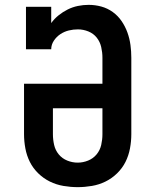

<svg xmlns="http://www.w3.org/2000/svg" viewBox="-20 -763 640 791"><path d="M300 8Q271 8 241.5 3Q212 -2 185.5 -15Q159 -28 137.5 -49Q116 -70 103 -96Q90 -122 84.5 -151.5Q79 -181 79 -210V-418H402V-525Q402 -547 397 -569Q392 -591 378.5 -608Q365 -625 344 -633.5Q323 -642 301 -642Q282 -642 263.5 -637.5Q245 -633 229 -622.5Q213 -612 202 -595.5Q191 -579 191 -560H87V-735H191V-668Q204 -686 221.5 -700Q239 -714 259 -724Q279 -734 301 -738.5Q323 -743 345 -743Q372 -743 397.5 -736Q423 -729 444.5 -713.5Q466 -698 481 -676Q496 -654 505 -629Q514 -604 517.5 -577.5Q521 -551 521 -525V-210Q521 -181 515.5 -151.5Q510 -122 497 -96Q484 -70 462.5 -49Q441 -28 414.5 -15Q388 -2 358.5 3Q329 8 300 8ZM300 -93Q322 -93 343 -101.5Q364 -110 378 -127Q392 -144 397 -166Q402 -188 402 -210V-317H198V-210Q198 -188 203 -166Q208 -144 222 -127Q236 -110 257 -101.5Q278 -93 300 -93Z"/></svg>

Font: Iosevka Plex Etoile
Style: Bold
Weight: 700
Designer: Belleve Invis
Foundry: Belleve Invis
Version: Version 25.1.1; ttfautohint (v1.8.4)